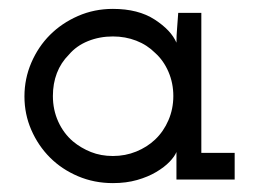

<svg xmlns="http://www.w3.org/2000/svg" viewBox="-20 -404 583 432"><path d="M508 0H377V-30Q377 -39 377 -46Q377 -53 377 -62Q373 -52 361.5 -40Q350 -28 331.5 -17Q313 -6 288.5 1Q264 8 234 8Q192 8 155.5 -7.5Q119 -23 92.5 -49.5Q66 -76 50.5 -111.5Q35 -147 35 -187Q35 -227 50.5 -263Q66 -299 92.5 -325.5Q119 -352 155.5 -368Q192 -384 234 -384Q291 -384 328 -360Q365 -336 377 -308Q377 -324 378.5 -341Q380 -358 381 -375H433V-60H508ZM234 -322Q204 -322 178 -311.5Q152 -301 135 -281Q117 -263 108 -239.5Q99 -216 99 -188Q99 -157 111 -130.5Q123 -104 144 -86Q162 -71 184.5 -62Q207 -53 234 -53Q262 -53 286.5 -63Q311 -73 329 -90Q348 -108 359 -133.5Q370 -159 370 -188Q370 -217 359 -242.5Q348 -268 329 -285Q311 -303 286.5 -312.5Q262 -322 234 -322Z"/></svg>

Font: Josefin Slab SemiBold
Style: Regular
Weight: 600
Designer: Santiago Orozco
Foundry: Typemade
Version: Version 2.000